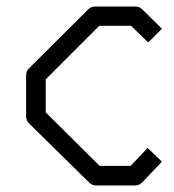

<svg xmlns="http://www.w3.org/2000/svg" viewBox="-20 -617 532 588"><path d="M476 -529 434 -487 381 -538H284L120 -374V-273L285 -109H380L432 -164L476 -122L415 -58Q406 -49 393 -49H273Q262 -49 252 -59L69 -239Q60 -248 60 -260V-386Q60 -399 68 -407L251 -589Q259 -597 272 -597H393Q407 -597 414 -590Z"/></svg>

Font: IBM 3270 Semi-Condensed
Style: Condensed
Weight: 400
Monospace: yes
Version: Version 2.3.1